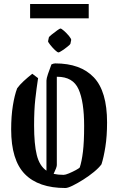

<svg xmlns="http://www.w3.org/2000/svg" viewBox="-20 -933 593 963"><path d="M171 -541Q163 -489 157 -435Q151 -381 151 -304Q151 -210 164.5 -155.5Q178 -101 213 -77V-529Q213 -539 220.5 -561.5Q228 -584 238 -610Q249 -615 257 -615Q384 -615 450.5 -545Q517 -475 517 -319Q517 -250 508.5 -196.5Q500 -143 489 -109Q476 -91 451 -70.5Q426 -50 397.5 -32Q369 -14 344.5 -2Q320 10 308 10Q173 10 104.5 -60Q36 -130 36 -284Q36 -350 44.5 -403Q53 -456 66 -490Q78 -507 98.5 -526Q119 -545 142 -563ZM265 -105Q265 -94 249 -61Q271 -56 299 -56Q308 -56 326 -63.5Q344 -71 360.5 -80Q377 -89 380 -93Q390 -123 396 -172Q402 -221 402 -301Q402 -423 374 -485.5Q346 -548 267 -548H265ZM131 -841V-913H425V-841ZM225 -745Q225 -748 238.5 -759Q252 -770 266 -780Q280 -790 283 -790Q288 -790 301.5 -778Q315 -766 326.5 -752Q338 -738 337 -732L333 -713Q332 -710 318.5 -699Q305 -688 291 -679Q277 -670 274 -670Q268 -670 255.5 -682Q243 -694 232 -708Q221 -722 221 -726Z"/></svg>

Font: Grenze Gotisch Medium
Style: Regular
Weight: 500
Designer: Renata Polastri
Foundry: Omnibus-Type
Version: Version 1.001